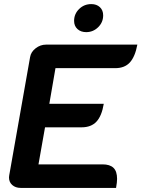

<svg xmlns="http://www.w3.org/2000/svg" viewBox="-20 -918 691 938"><path d="M127 -639Q131 -664 154 -682Q177 -700 205 -700H651Q640 -641 614.5 -613Q589 -585 543 -585H251L221 -411H487Q477 -351 451 -323.5Q425 -296 379 -296H200L168 -115H481Q517 -115 534.5 -98Q552 -81 552 -44Q552 -28 547 0H81Q56 0 40 -14Q24 -28 24 -51Q24 -57 25 -61ZM342 -816Q342 -850 366.5 -874Q391 -898 426 -898Q452 -898 468 -883Q484 -868 484 -843Q484 -809 459.5 -785Q435 -761 401 -761Q375 -761 358.5 -776Q342 -791 342 -816Z"/></svg>

Font: K2D
Style: Bold Italic
Weight: 700
Italic angle: -10°
Designer: Katatrad Aksorn Co.,Ltd.
Foundry: Cadson Demak Co.,Ltd.
Version: Version 1.000; ttfautohint (v1.6)